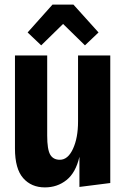

<svg xmlns="http://www.w3.org/2000/svg" viewBox="-20 -805 549 834"><path d="M175 9Q116 9 80.5 -31.5Q45 -72 45 -160V-564H185V-216Q185 -156 198 -133.5Q211 -111 240 -111Q275 -111 297 -158.5Q319 -206 319 -277V-564H459V-10L325 7V-124Q309 -55 269 -23Q229 9 175 9ZM159 -608 100 -664 208 -785H299L408 -664L349 -608L254 -701Z"/></svg>

Font: Freeman
Style: Regular
Weight: 400
Designer: Vernon Adams, Aoife Mooney, Rodrigo Fuenzalida
Foundry: Rodrigo Fuenzalida
Version: Version 1.000; ttfautohint (v1.8.4.7-5d5b)